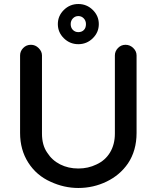

<svg xmlns="http://www.w3.org/2000/svg" viewBox="-20 -918 780 956"><path d="M268 -798Q268 -839 298 -868.5Q328 -898 370 -898Q412 -898 442 -868.5Q472 -839 472 -798Q472 -757 442 -727.5Q412 -698 370 -698Q328 -698 298 -727.5Q268 -757 268 -798ZM80 -642Q80 -663 95.5 -679Q111 -695 134 -695Q156 -695 172.5 -678.5Q189 -662 189 -642V-253Q189 -195 215 -158Q239 -120 279.5 -99.5Q320 -79 370 -79Q419 -79 460 -99Q504 -119 528 -159Q552 -199 552 -253V-642Q552 -663 567.5 -679Q583 -695 605 -695Q627 -695 643.5 -679Q660 -663 660 -642V-256Q660 -168 617 -104Q577 -46 511 -14Q445 18 370 18Q299 18 232 -13Q162 -44 121 -108Q80 -172 80 -256ZM370 -758Q387 -758 397.5 -768.5Q408 -779 408 -798Q408 -815 397 -826.5Q386 -838 370 -838Q354 -838 343 -826.5Q332 -815 332 -798Q332 -780 343 -769Q354 -758 370 -758Z"/></svg>

Font: 寒蝉全圆体 Bold
Style: Regular
Weight: 700
Designer: Warren2060
      Designed by Motoya company      

      [Varela Round]
      Joe Prince(Latin component); Avraham Cornf
Foundry: ChillType
Version: Version 3.200